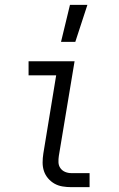

<svg xmlns="http://www.w3.org/2000/svg" viewBox="-20 -773 490 793"><path d="M275 0Q256 0 238 -3Q220 -6 205 -14.5Q190 -23 178.5 -36.5Q167 -50 161.5 -66.5Q156 -83 156 -101.5Q156 -120 159 -139L212 -462H98V-520H288L223 -129Q221 -116 221.5 -102.5Q222 -89 229.5 -78.5Q237 -68 249 -63Q261 -58 274 -58H350V0ZM232 -600 269 -753H341L291 -600Z"/></svg>

Font: Iosevka Etoile Light
Style: Italic
Weight: 300
Italic angle: -9°
Designer: Belleve Invis
Foundry: Belleve Invis
Version: Version 22.1.2; ttfautohint (v1.8.4)